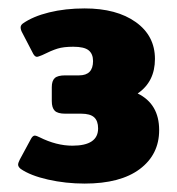

<svg xmlns="http://www.w3.org/2000/svg" viewBox="-20 -715 421 456"><path d="M29 -314Q23 -319 23 -324Q23 -328 27 -336L54 -386Q58 -393 63 -393Q66 -393 74 -389Q114 -369 152 -369Q213 -369 213 -410Q213 -428 203.5 -436.5Q194 -445 173 -445H135Q117 -445 110 -452Q103 -459 103 -475V-508Q103 -523 110 -529.5Q117 -536 135 -536H168Q201 -536 201 -570Q201 -587 190.5 -595.5Q180 -604 154 -604Q131 -604 116.5 -599.5Q102 -595 80 -584Q70 -580 68 -580Q63 -580 59 -587L33 -637Q29 -644 29 -650Q29 -655 34 -659Q58 -676 96.5 -685.5Q135 -695 181 -695Q257 -695 302.5 -662.5Q348 -630 348 -575Q348 -521 307 -493Q358 -468 358 -406Q358 -348 312 -313.5Q266 -279 181 -279Q136 -279 94 -288.5Q52 -298 29 -314Z"/></svg>

Font: Mitr SemiBold
Style: Regular
Weight: 600
Designer: Thanarat Vachiruckul
Foundry: Cadson Demak
Version: Version 1.002